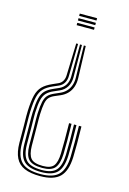

<svg xmlns="http://www.w3.org/2000/svg" viewBox="-122 -660 623 926"><g transform="rotate(15 189.0 -196.5)"><path d="M187.2 -456.5 184.5 -295.8Q184.2 -275 175 -260.2Q165.8 -245.5 149.5 -238.5L123 -227Q94.5 -214.8 79 -198.8Q63.5 -182.8 57 -155.6Q50.5 -128.5 48.8 -82.2Q48.2 -70 48.4 -54.6Q48.5 -39.2 49 -9.1Q49.5 21 49.5 77.2Q50.2 141 78.8 168.9Q107.2 196.8 174.8 196.8Q236.8 196.8 264.1 168.8Q291.5 140.8 293.5 76.8Q294.2 43.2 294.2 7.2Q294.2 -28.8 293.5 -76.2H305.8Q306.8 -28.8 306.9 7.4Q307 43.5 306 77.2Q303.5 146 273 176.4Q242.5 206.8 174.8 206.8Q126.5 206.8 96.2 193.8Q66 180.8 51.9 152.1Q37.8 123.5 37.2 77.2Q37.2 20.8 36.8 -9.2Q36.2 -39.2 36.1 -54.6Q36 -70 36.5 -82.5Q38.5 -131.2 45.6 -160.2Q52.8 -189.2 69.9 -206.5Q87 -223.8 117.8 -237.2L144 -248.8Q157 -254.2 164.8 -266.4Q172.5 -278.5 173 -295.8L178 -456.5ZM225.5 -456.5 230.5 -295.8Q231 -272.8 224.5 -253.4Q218 -234 204.1 -219.2Q190.2 -204.5 169.2 -195.5L142.8 -184.2Q125.8 -177 116.5 -166.8Q107.2 -156.5 103.2 -136.6Q99.2 -116.8 97.8 -81.2Q97.2 -69.5 97.5 -54.6Q97.8 -39.8 98.1 -9.8Q98.5 20.2 98.8 77.2Q99.5 119.8 115 137.9Q130.5 156 174.8 156Q214 156 228.5 137.2Q243 118.5 244.2 74.5Q245 42.5 245 7.1Q245 -28.2 244.2 -76.2H256.5Q257.5 -28.2 257.6 7.2Q257.8 42.8 256.8 75.2Q255 124 237.2 145Q219.5 166 174.8 166Q124.5 166 105.9 145.5Q87.2 125 86.5 77.2Q86.5 20.5 86 -9.5Q85.5 -39.5 85.2 -54.5Q85 -69.5 85.5 -81.5Q87.2 -119.8 92 -141.2Q96.8 -162.8 107.4 -174.5Q118 -186.2 137.8 -194.8L164.5 -206.5Q182.8 -214.5 194.9 -227.4Q207 -240.2 213.1 -257.6Q219.2 -275 218.8 -295.8L216 -456.5ZM206.5 -456.5 207.5 -295.8Q207.8 -268 195.2 -247.6Q182.8 -227.2 159.2 -217L133 -205.5Q110.2 -195.8 97.9 -182.5Q85.5 -169.2 80.1 -145.9Q74.8 -122.5 73 -81.8Q72.8 -69.5 73 -54.4Q73.2 -39.2 73.8 -9.2Q74.2 20.8 74.2 77.2Q75 130.2 97 153.2Q119 176.2 174.8 176.2Q225.2 176.2 246.2 153Q267.2 129.8 269 75.8Q269.8 43.2 269.8 7.5Q269.8 -28.2 268.8 -76.2H281Q282 -28.8 282.1 7.1Q282.2 43 281.2 76.2Q279 135 255 160.8Q231 186.5 174.8 186.5Q113 186.5 87.9 161.1Q62.8 135.8 61.8 77.2Q61.8 20.5 61.2 -9.4Q60.8 -39.2 60.6 -54.5Q60.5 -69.8 61 -82Q62.8 -125.5 68.8 -150.9Q74.8 -176.2 88.6 -190.8Q102.5 -205.2 127.8 -216.2L154.2 -227.8Q174.2 -236.5 185 -254Q195.8 -271.5 196 -295.8L197 -456.5ZM243.8 -600V-588.5H157.2V-600ZM243.8 -553.8V-542.2H157.2V-553.8ZM243.8 -577V-565.5H157.2V-577Z"/></g></svg>

Font: Big Shoulders Inline Text Thin Light
Style: Regular
Weight: 300
Version: Version 2.002